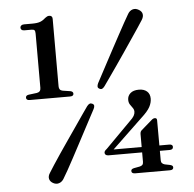

<svg xmlns="http://www.w3.org/2000/svg" viewBox="-52 -767 842 835"><g transform="rotate(-5 369.0 -350.0)"><path d="M80 -661.5H111.5Q120.5 -661.5 124 -657.8Q127.5 -654 127.5 -643V-406Q127.5 -397 123.2 -392Q119 -387 110.5 -385.5L74.5 -381Q61.5 -379 61.5 -369Q61.5 -357.5 77 -357.5H253Q268.5 -357.5 268.5 -368.5Q268.5 -378 256 -380.5L223 -385.5Q215 -387 211 -392Q207 -397 207 -405.5V-700.5Q207 -715 192.5 -715Q188 -715 183.8 -713Q179.5 -711 174.5 -707Q164 -697 151.5 -692.2Q139 -687.5 117 -687.5H81Q73 -687.5 68.5 -683.8Q64 -680 64 -674.5Q64 -668.5 68 -665Q72 -661.5 80 -661.5ZM544 -167.5Q544 -174 546 -178.2Q548 -182.5 551.5 -185L597.5 -225Q602 -229 605.2 -230.2Q608.5 -231.5 612 -231.5Q621 -231.5 621 -221.5L621.5 -46.5Q621.5 -38.5 625.8 -34Q630 -29.5 637.5 -27.5L660 -23Q666.5 -21.5 669.8 -18.8Q673 -16 673 -11.5Q673 0 657.5 0H506Q490 0 490 -11.5Q490 -20.5 503.5 -23L527.5 -27.5Q535.5 -29 539.8 -33.5Q544 -38 544 -46.5ZM503 -228.5Q515.5 -240 520.8 -249.2Q526 -258.5 526 -267Q526 -276.5 520.5 -284Q515 -291.5 509.2 -300Q503.5 -308.5 503.5 -321Q503.5 -338 516.2 -349.5Q529 -361 553.5 -361Q575.5 -361 588.5 -349.8Q601.5 -338.5 601.5 -318Q601.5 -300 591.8 -281.8Q582 -263.5 554.5 -238.5L409 -99.5L403 -111.5H664.5Q671.5 -111.5 675.5 -108.8Q679.5 -106 679.5 -100.5Q679.5 -88 664 -88H397.5Q389.5 -88 385.2 -91.5Q381 -95 381 -100.5Q381 -104 383.2 -107.8Q385.5 -111.5 392 -116.5ZM406 -389Q400 -381 394.8 -378.8Q389.5 -376.5 382.5 -380.5Q376 -384 375.8 -390Q375.5 -396 379.5 -404.5Q387 -418.5 399.2 -441.5Q411.5 -464.5 426.2 -492.2Q441 -520 457 -549.8Q473 -579.5 488 -607.2Q503 -635 515.5 -657.5Q528 -680 536 -693.5Q544 -707 556.8 -711Q569.5 -715 583 -707Q596.5 -699.5 598.8 -687.5Q601 -675.5 592.5 -662Q585.5 -650.5 571.5 -629.8Q557.5 -609 539.8 -582.8Q522 -556.5 502.8 -528.2Q483.5 -500 465 -473.2Q446.5 -446.5 431 -424.5Q415.5 -402.5 406 -389ZM323 -308.5Q329 -316.5 334.8 -318.8Q340.5 -321 347 -317.5Q354 -314 354 -307.5Q354 -301 349.5 -293Q342 -279 329.8 -256Q317.5 -233 302.8 -205Q288 -177 272.2 -147.2Q256.5 -117.5 241.5 -89.5Q226.5 -61.5 214 -39Q201.5 -16.5 193 -3Q185 10 172.2 14Q159.5 18 146 10.5Q133 3 130.5 -9Q128 -21 137 -34.5Q144 -46.5 157.8 -67.2Q171.5 -88 189.2 -114.5Q207 -141 226.5 -169Q246 -197 264.5 -224Q283 -251 298.2 -273Q313.5 -295 323 -308.5Z"/></g></svg>

Font: Fraunces 36pt
Style: Regular
Weight: 400
Version: Version 1.000;[b76b70a41]